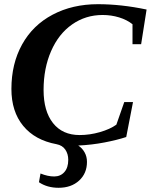

<svg xmlns="http://www.w3.org/2000/svg" viewBox="-20 -682 716 912"><path d="M34.2 -259.3Q34.2 -379.4 85 -470.9Q135.7 -562.5 230 -612.3Q324.2 -662.1 445.3 -662.1Q555.7 -662.1 676.3 -636.7L650.4 -472.2H609.4V-566.9Q583 -587.9 545.7 -599.4Q508.3 -610.8 467.3 -610.8Q386.7 -610.8 322.5 -565.9Q258.3 -521 222.7 -439.2Q187 -357.4 187 -254.9Q187 -153.8 231.9 -97.2Q276.9 -40.5 358.4 -40.5Q406.2 -40.5 454.6 -54.4Q502.9 -68.4 532.7 -89.8L570.3 -197.3H611.8L579.6 -31.2Q537.1 -17.1 476.6 -5.4Q416 6.3 351.6 9.3Q370.1 21 381.6 41.3Q393.1 61.5 393.1 86.9Q393.1 141.6 355.7 175.8Q318.4 210 258.3 210Q204.1 210 165 183.6L172.4 142.1Q207 156.2 237.3 156.2Q267.1 156.2 285.6 135.5Q304.2 114.7 304.2 77.1Q304.2 49.3 290.3 28.8Q276.4 8.3 248.5 2.9Q146 -16.1 90.1 -84.2Q34.2 -152.3 34.2 -259.3Z"/></svg>

Font: Tinos
Style: Bold Italic
Weight: 700
Italic angle: -16.333°
Designer: Steve Matteson
Foundry: Monotype Imaging Inc.
Version: Version 1.23